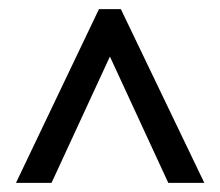

<svg xmlns="http://www.w3.org/2000/svg" viewBox="-20 -733 482 421"><path d="M15 -332 197 -713H245L428 -332H349L221 -609L93 -332Z"/></svg>

Font: Noto Sans Thai ExtraCondensed
Style: Regular
Weight: 400
Width: 2
Designer: Monotype Design Team
Foundry: Monotype Imaging Inc.
Version: Version 2.002